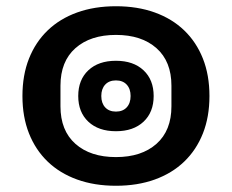

<svg xmlns="http://www.w3.org/2000/svg" viewBox="-20 -584 744 616"><path d="M352 12Q283 12 227.5 -8Q172 -28 133 -65.5Q94 -103 73 -156Q52 -209 52 -276Q52 -343 73 -396Q94 -449 133 -486.5Q172 -524 227.5 -544Q283 -564 352 -564Q421 -564 476.5 -544Q532 -524 571 -486.5Q610 -449 631 -396Q652 -343 652 -276Q652 -209 631 -156Q610 -103 571 -65.5Q532 -28 476.5 -8Q421 12 352 12ZM352 -163Q296 -163 263.5 -193.5Q231 -224 231 -276Q231 -328 263.5 -358.5Q296 -389 352 -389Q408 -389 440.5 -358.5Q473 -328 473 -276Q473 -224 440.5 -193.5Q408 -163 352 -163ZM352 -226Q374 -226 386.5 -239.5Q399 -253 399 -276Q399 -299 386.5 -312.5Q374 -326 352 -326Q330 -326 317.5 -312.5Q305 -299 305 -276Q305 -253 317.5 -239.5Q330 -226 352 -226ZM352 -80Q434 -80 482 -122.5Q530 -165 530 -243V-309Q530 -387 482 -429.5Q434 -472 352 -472Q270 -472 222 -429.5Q174 -387 174 -309V-243Q174 -165 222 -122.5Q270 -80 352 -80Z"/></svg>

Font: IBM Plex Sans Thai Looped SemiBold
Style: Regular
Weight: 600
Designer: Mike Abbink, Paul van der Laan, Pieter van Rosmalen, Ben Mitchell, Mark Frömberg
Foundry: Bold Monday
Version: Version 1.1